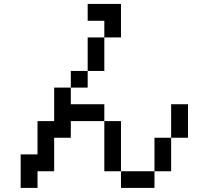

<svg xmlns="http://www.w3.org/2000/svg" viewBox="-20 -796 1040 957"><path d="M417 -692.4V-776.4H583V-609.4H500V-692.4ZM83 -26.4H167V-192.4H250V-359.4H333V-442.4H417V-609.4H500V-442.4H417V-359.4H333V-276.4H500V-192.4H583V57.6H750V-109.4H833V-276.4H917V-109.4H833V57.6H750V140.6H583V57.6H500V-192.4H333V-109.4H250V57.6H167V140.6H83Z"/></svg>

Font: KH Dot kagurazaka 12
Style: Regular
Weight: 400
Designer: Original version for X68000 by Keitarou Hiraki (http://hp.vector.co.jp/authors/VA000874/) / TrueType conversion by Homem
Version: Version 1.00.20150527